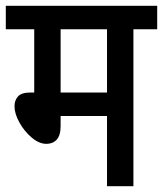

<svg xmlns="http://www.w3.org/2000/svg" viewBox="-20 -642 562 662"><path d="M440 -541V0H349V-242H189V-208Q189 -175 175.5 -160.5Q162 -146 140 -146Q115 -146 89.5 -167.5Q64 -189 47 -219.5Q30 -250 30 -276Q30 -296 42 -309.5Q54 -323 85 -323H98V-541H0V-622H522V-541ZM349 -541H189V-323H349Z"/></svg>

Font: Noto Sans Devanagari UI Condensed Medium
Style: Regular
Weight: 500
Width: 3
Designer: Jelle Bosma - Monotype Design Team
Foundry: Monotype Imaging Inc.
Version: Version 2.003